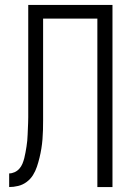

<svg xmlns="http://www.w3.org/2000/svg" viewBox="-20 -755 540 775"><path d="M373 0V-680H154V-306Q154 -287 154 -268Q154 -249 153.5 -230.5Q153 -212 151.5 -193Q150 -174 147 -155.5Q144 -137 139.5 -118.5Q135 -100 129 -82Q123 -64 113 -48Q103 -32 87.5 -20.5Q72 -9 53.5 -4.5Q35 0 17 0V-55Q28 -55 39 -60Q50 -65 58 -74Q66 -83 70.5 -94Q75 -105 78 -116.5Q81 -128 83 -140Q85 -152 87 -163.5Q89 -175 90 -187Q91 -199 91.5 -211Q92 -223 92.5 -235Q93 -247 93.5 -258.5Q94 -270 94 -282Q94 -294 94 -306V-735H434V0Z"/></svg>

Font: Iosevka Light
Style: Regular
Weight: 300
Monospace: yes
Designer: Belleve Invis
Foundry: Belleve Invis
Version: Version 32.5.0; ttfautohint (v1.8.4)